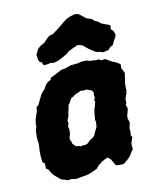

<svg xmlns="http://www.w3.org/2000/svg" viewBox="-115 -829 750 928"><g transform="rotate(-15 259.5 -364.5)"><path d="M205.6 15.6 180.4 17.8 148 20.6 129.4 15.4 106.4 16.2 98.8 11.2 79.2 4 68.6 -6.6 54.4 -20.8 41.6 -36.8 32.6 -57.6 21.2 -66 23.4 -89.4 12.8 -101.2 13 -119.6 12.6 -133.6 14.2 -155.2 16.8 -173.6 19.2 -190.2 18.2 -206 18.4 -225.8 22.6 -257.6 29.6 -274V-283.6L34 -305.2L43.4 -328.2L50.6 -343.6L53.8 -362L67.8 -374.8L75.8 -389.2L84.2 -402.2L91.4 -415.6L101 -426.4L116.4 -441.2L122.8 -452.6L136.8 -466L155.2 -474.8L157.4 -483.2L176.2 -490.6L191.6 -496.8L217 -507.6L237.2 -509L264.8 -516.8L299.4 -517L324.8 -520.6L346.8 -519.2L364.4 -512.4L373.8 -512.2L389.6 -509.2L404.6 -509.4L415.4 -502L436 -502.8L452.2 -490.6L467.4 -480.6L482.2 -473.8L501 -459.6L499 -438.8L504 -428.6L509.4 -412.8L503 -387.2L497 -362.2L495.6 -342.2L495 -329.8L490.2 -313.2L480 -291.8L479.2 -272.4L473.8 -263.2L479 -243L466.4 -209L466 -195.8L470.6 -177.6L461.8 -147.6L462.2 -133.2L459.2 -114L464.4 -104.8L452.2 -77.6L451.4 -64.2L451.6 -47.4L441.4 -36.6L434.6 -25.6L418.6 -9.2L404.2 0.6L392 10.4L373.6 9.6L352.6 7L347.2 -4.8L335.2 -29.4L322.2 -39.8L311 -36.4L293.8 -28.6L271.4 -14.2L259.2 -1.4L233.2 8.4L219.2 12.6ZM211 -125.8 227 -127.8 235.8 -126.6 248.4 -131 257.8 -139.4 267.6 -145.6 275.8 -149.6 286.6 -156.8 293 -168.2 297.4 -177 306.6 -191 310.4 -199.2 313.8 -223.2 311.6 -231.4 314.4 -245.2 317 -260.4 319.4 -270.8 322 -282.6 326.8 -292.2 330.4 -303.6 335.4 -315.4 332 -321.6 338.6 -337.6 337 -348.4 340 -358.4 333.4 -373.2 320.2 -378.8 310.6 -384.2 297.4 -382.8 280.4 -385.2 265.8 -379.6 252.6 -376 240.8 -368.2 228.6 -363.2 221 -353 214.8 -342.8 206.6 -334.4 202.4 -316.8 198.2 -305.8 195 -295 193.2 -283.6 188.6 -275.8 182.2 -260.8 183.6 -247.8 177.4 -234.6 179.8 -219.6 178.6 -205.8 176.8 -195.4 170 -180.4 170.2 -167.8 174.2 -161 175.2 -152 177.4 -146.4 186.8 -136.4 190.6 -131.8 204.4 -129.6ZM140.6 -550.8 134.6 -567.6 126.4 -570.8 120.6 -583.4 119.8 -608.8 134 -633.2 148 -644.2 171.4 -655 190.6 -672.6 204.6 -682 221.4 -684.4 240.2 -695.8 263.8 -711.2 294.2 -732 306.8 -739.6 328.4 -746.4 347.8 -750.2 366.2 -746.8 385 -729.6 398.2 -716.6 423.8 -706.4 435.4 -692.4 445.8 -688.6 460.6 -674.4 484.4 -663 501.4 -654.8 499 -634 508.4 -624.8 514.6 -603.6 508.8 -591.4 500 -579.4 489.4 -560.2 468.4 -548.6 464.6 -541.4 434.8 -536.8 416.6 -544.4 410 -544 398.6 -549.6 371.4 -570.6 354.6 -586.8 344.6 -596.2 324 -602.8 288.2 -590.2 275.2 -585 261.6 -574.6 228.2 -559.4 215.6 -554.6 192.2 -549.6 173.2 -553.4 163.4 -550.4Z"/></g></svg>

Font: Winky Rough
Style: Italic
Weight: 400
Italic angle: -8.97852°
Designer: Simon Atzbach
Foundry: typofactur
Version: Version 1.206